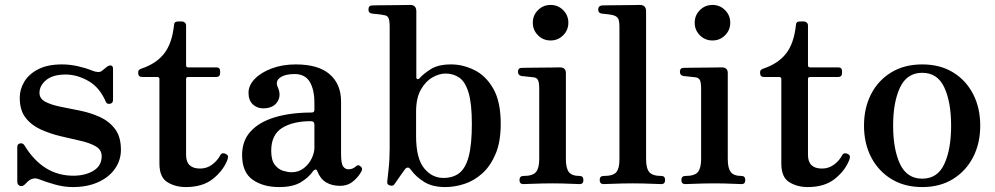

<svg xmlns="http://www.w3.org/2000/svg" viewBox="-20 -746 4032 778"><path d="M275 12Q239 12 202 1.5Q165 -9 140 -19Q128 -24 118.5 -23Q109 -22 101 -17Q95 -13 90.5 -8.5Q86 -4 81 1Q71 11 60.5 7Q50 3 50 -11V-150Q50 -163 61.5 -165Q73 -167 79 -157Q154 -34 277 -34Q325 -34 358.5 -54Q392 -74 392 -113Q392 -139 368 -153Q344 -167 306 -175.5Q268 -184 226 -194Q184 -204 146 -221Q108 -238 84 -268.5Q60 -299 60 -350Q60 -384 78.5 -415Q97 -446 135 -465.5Q173 -485 231 -485Q264 -485 296.5 -477.5Q329 -470 353 -460Q381 -449 393 -459Q398 -463 403.5 -467.5Q409 -472 414 -476Q423 -482 430.5 -480.5Q438 -479 438 -466V-341Q438 -328 426 -325.5Q414 -323 409 -333Q384 -392 338 -418Q292 -444 246 -444Q194 -444 167 -421.5Q140 -399 140 -370Q140 -346 164 -333.5Q188 -321 225.5 -313.5Q263 -306 305 -297.5Q347 -289 384.5 -272Q422 -255 446 -223.5Q470 -192 470 -139Q470 -97 446 -62.5Q422 -28 378 -8Q334 12 275 12Z M733 12Q690 12 658 -8Q626 -28 626 -83V-426Q626 -434 617 -434H556Q540 -434 540 -450V-453Q540 -460 544.5 -463.5Q549 -467 556 -469Q614 -489 645.5 -529.5Q677 -570 685 -643Q685 -659 701 -659H718Q724 -659 729 -654.5Q734 -650 734 -643V-482Q734 -473 742 -473H856Q872 -473 872 -458V-450Q872 -434 856 -434H742Q734 -434 734 -426V-118Q734 -63 791 -63Q818 -63 839.5 -79Q861 -95 872 -116Q880 -131 897 -121Q904 -117 904 -111Q904 -105 901 -97Q884 -54 842.5 -21Q801 12 733 12Z M1111 12Q1046 12 1003.5 -18Q961 -48 961 -118Q961 -176 996 -214Q1031 -252 1094.5 -271Q1158 -290 1243 -290Q1254 -290 1254 -301V-329Q1254 -383 1235 -414.5Q1216 -446 1174 -446Q1135 -446 1115 -431.5Q1095 -417 1105 -394Q1121 -360 1104 -333.5Q1087 -307 1046 -307Q1021 -307 1004 -323.5Q987 -340 987 -370Q987 -400 1012 -426Q1037 -452 1080.5 -468.5Q1124 -485 1179 -485Q1270 -485 1316 -445Q1362 -405 1362 -335V-123Q1362 -83 1370.5 -71.5Q1379 -60 1392 -60Q1402 -60 1409.5 -63.5Q1417 -67 1421 -71Q1432 -82 1443 -70Q1448 -65 1447 -59Q1446 -53 1442 -47Q1428 -24 1407.5 -8.5Q1387 7 1358 7Q1325 7 1301.5 -7Q1278 -21 1266 -52Q1263 -60 1258 -59Q1253 -58 1249 -53Q1230 -26 1198 -7Q1166 12 1111 12ZM1161 -48Q1190 -48 1211 -64.5Q1232 -81 1243 -104Q1254 -127 1254 -148V-240Q1254 -255 1240 -255Q1167 -255 1123 -227.5Q1079 -200 1079 -135Q1079 -96 1094 -77.5Q1109 -59 1128.5 -53.5Q1148 -48 1161 -48Z M1784 12Q1732 12 1698.5 -9Q1665 -30 1645 -58Q1638 -68 1631.5 -67Q1625 -66 1621 -60Q1618 -56 1609 -43.5Q1600 -31 1591 -18Q1582 -5 1578 1Q1572 9 1560 5.5Q1548 2 1549 -9Q1550 -21 1554.5 -60Q1559 -99 1559 -147V-637Q1559 -665 1553.5 -674.5Q1548 -684 1534 -685Q1527 -687 1510.5 -688.5Q1494 -690 1487 -691Q1473 -693 1473 -707Q1473 -724 1488 -724Q1491 -724 1513 -724.5Q1535 -725 1562.5 -725Q1590 -725 1613 -725.5Q1636 -726 1642 -726Q1667 -726 1667 -700V-433Q1667 -427 1671.5 -425.5Q1676 -424 1682 -431Q1695 -446 1725 -465.5Q1755 -485 1808 -485Q1856 -485 1902.5 -462Q1949 -439 1979 -386.5Q2009 -334 2009 -244Q2009 -172 1988.5 -123Q1968 -74 1935 -44Q1902 -14 1862.5 -1Q1823 12 1784 12ZM1777 -25Q1816 -25 1841.5 -45Q1867 -65 1879.5 -113Q1892 -161 1892 -244Q1892 -327 1878.5 -371Q1865 -415 1841 -431.5Q1817 -448 1785 -448Q1760 -448 1732.5 -432.5Q1705 -417 1685.5 -383Q1666 -349 1666 -293V-195Q1666 -105 1698 -65Q1730 -25 1777 -25Z M2101 0Q2085 0 2085 -16Q2085 -33 2101 -33Q2139 -33 2152 -49Q2165 -65 2165 -101V-385Q2165 -413 2159.5 -422.5Q2154 -432 2140 -433Q2133 -434 2116.5 -435.5Q2100 -437 2093 -438Q2079 -441 2079 -455Q2079 -471 2094 -471Q2097 -471 2119 -471.5Q2141 -472 2168.5 -472Q2196 -472 2219 -472.5Q2242 -473 2248 -473Q2273 -473 2273 -450V-101Q2273 -65 2285 -49Q2297 -33 2329 -33Q2344 -33 2344 -16Q2344 0 2329 0Q2322 0 2302 -1Q2282 -2 2259 -2.5Q2236 -3 2218 -3Q2201 -3 2176 -2.5Q2151 -2 2129.5 -1Q2108 0 2101 0ZM2211 -582Q2181 -582 2160 -603Q2139 -624 2139 -654Q2139 -684 2160 -705Q2181 -726 2211 -726Q2241 -726 2262 -705Q2283 -684 2283 -654Q2283 -624 2262 -603Q2241 -582 2211 -582Z M2426 0Q2410 0 2410 -17Q2410 -33 2426 -33Q2464 -33 2477 -48Q2490 -63 2490 -99V-637Q2490 -665 2483 -673.5Q2476 -682 2462 -685Q2455 -687 2440 -688.5Q2425 -690 2418 -691Q2404 -693 2404 -707Q2404 -722 2419 -724Q2422 -724 2444 -724.5Q2466 -725 2493.5 -725Q2521 -725 2544 -725.5Q2567 -726 2573 -726Q2598 -726 2598 -700V-101Q2598 -64 2611 -48.5Q2624 -33 2660 -33Q2675 -33 2675 -17Q2675 0 2660 0Q2653 0 2631.5 -1Q2610 -2 2585.5 -2.5Q2561 -3 2543 -3Q2526 -3 2501 -2.5Q2476 -2 2454.5 -1Q2433 0 2426 0Z M2757 0Q2741 0 2741 -16Q2741 -33 2757 -33Q2795 -33 2808 -49Q2821 -65 2821 -101V-385Q2821 -413 2815.5 -422.5Q2810 -432 2796 -433Q2789 -434 2772.5 -435.5Q2756 -437 2749 -438Q2735 -441 2735 -455Q2735 -471 2750 -471Q2753 -471 2775 -471.5Q2797 -472 2824.5 -472Q2852 -472 2875 -472.5Q2898 -473 2904 -473Q2929 -473 2929 -450V-101Q2929 -65 2941 -49Q2953 -33 2985 -33Q3000 -33 3000 -16Q3000 0 2985 0Q2978 0 2958 -1Q2938 -2 2915 -2.5Q2892 -3 2874 -3Q2857 -3 2832 -2.5Q2807 -2 2785.5 -1Q2764 0 2757 0ZM2867 -582Q2837 -582 2816 -603Q2795 -624 2795 -654Q2795 -684 2816 -705Q2837 -726 2867 -726Q2897 -726 2918 -705Q2939 -684 2939 -654Q2939 -624 2918 -603Q2897 -582 2867 -582Z M3253 12Q3210 12 3178 -8Q3146 -28 3146 -83V-426Q3146 -434 3137 -434H3076Q3060 -434 3060 -450V-453Q3060 -460 3064.5 -463.5Q3069 -467 3076 -469Q3134 -489 3165.5 -529.5Q3197 -570 3205 -643Q3205 -659 3221 -659H3238Q3244 -659 3249 -654.5Q3254 -650 3254 -643V-482Q3254 -473 3262 -473H3376Q3392 -473 3392 -458V-450Q3392 -434 3376 -434H3262Q3254 -434 3254 -426V-118Q3254 -63 3311 -63Q3338 -63 3359.5 -79Q3381 -95 3392 -116Q3400 -131 3417 -121Q3424 -117 3424 -111Q3424 -105 3421 -97Q3404 -54 3362.5 -21Q3321 12 3253 12Z M3717 12Q3645 12 3592 -20.5Q3539 -53 3510 -109Q3481 -165 3481 -237Q3481 -309 3510 -365Q3539 -421 3592 -453Q3645 -485 3717 -485Q3789 -485 3841.5 -453Q3894 -421 3923 -365Q3952 -309 3952 -237Q3952 -165 3923 -109Q3894 -53 3841.5 -20.5Q3789 12 3717 12ZM3717 -22Q3779 -22 3806.5 -81.5Q3834 -141 3834 -237Q3834 -332 3806.5 -391.5Q3779 -451 3717 -451Q3655 -451 3627 -391.5Q3599 -332 3599 -237Q3599 -141 3627 -81.5Q3655 -22 3717 -22Z"/></svg>

Font: Zen Old Mincho Black
Style: Regular
Weight: 900
Designer: Yoshimichi Ohira
Foundry: Positype
Version: Version 1.001